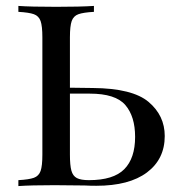

<svg xmlns="http://www.w3.org/2000/svg" viewBox="-20 -628 606 648"><path d="M536 -169Q536 -91 476 -46Q416 -1 305 -1Q283 -1 266 -2L164 -3Q84 -3 42 0V-20Q78 -22 94.5 -28Q111 -34 117 -51Q123 -68 123 -106V-502Q123 -540 117 -557Q111 -574 94.5 -580Q78 -586 42 -588V-608Q84 -605 170 -605Q250 -605 297 -608V-588Q261 -586 244.5 -580Q228 -574 222 -557Q216 -540 216 -502V-332L293 -331Q427 -330 481.5 -284Q536 -238 536 -169ZM436 -166Q436 -235 403 -273.5Q370 -312 283 -312H216V-106Q216 -70 221 -52Q226 -34 239.5 -27Q253 -20 280 -20Q363 -20 399.5 -57Q436 -94 436 -166Z"/></svg>

Font: Playfair Display SC
Style: Regular
Weight: 400
Designer: Claus Eggers Sørensen
Foundry: Claus Eggers Sørensen
Version: Version 1.200; ttfautohint (v1.6)